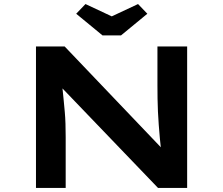

<svg xmlns="http://www.w3.org/2000/svg" viewBox="-20 -930 1104 950"><path d="M158 0V-700H300L799 -177H779Q774 -212 771 -245.5Q768 -279 765.5 -312Q763 -345 761.5 -377.5Q760 -410 759.5 -442.5Q759 -475 759 -509V-700H906V0H762L255 -528L285 -527Q288 -504 290.5 -480Q293 -456 295.5 -430Q298 -404 300.5 -376.5Q303 -349 304 -317.5Q305 -286 305 -252V0ZM487 -755 357 -862 403 -910 548 -842H518L663 -910L709 -862L579 -755Z"/></svg>

Font: Lexend Tera SemiBold
Style: Regular
Weight: 600
Version: Version 1.007